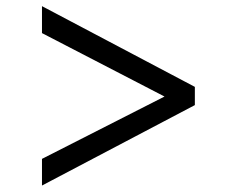

<svg xmlns="http://www.w3.org/2000/svg" viewBox="-20 -586 743 612"><path d="M113.8 5.4V-79.6L504.4 -278.3L113.8 -480.5V-566.4L601.1 -309.1V-251Z"/></svg>

Font: Gelasio
Style: Regular
Weight: 400
Designer: Eben Sorkin
Foundry: Eben Sorkin
Version: Version 1.008